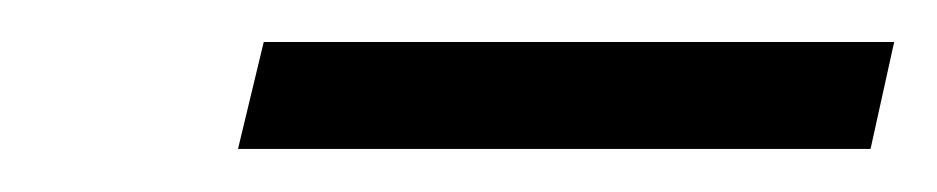

<svg xmlns="http://www.w3.org/2000/svg" viewBox="-20 -639 444 91"><path d="M105 -619.1H403.8L392.6 -568.4H92.8Z"/></svg>

Font: XB Kayhan
Style: Italic
Weight: 400
Italic angle: -12°
Designer: Behnam
Foundry: Irmug
Version: Version 7.300 2009